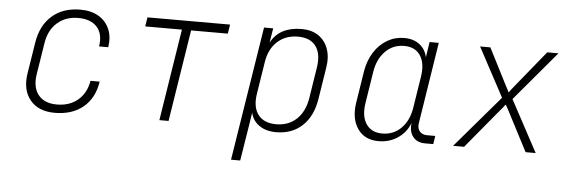

<svg xmlns="http://www.w3.org/2000/svg" viewBox="-48 -711 3096 1042"><g transform="rotate(5 1500.0 -190.0)"><path d="M261 10Q172 10 127 -45Q82 -100 96 -190L123 -360Q138 -455 198 -507.5Q258 -560 352 -560Q411 -560 451.5 -536Q492 -512 510.5 -469Q529 -426 520 -370H470Q481 -438 447 -476Q413 -514 344 -514Q276 -514 230 -473.5Q184 -433 173 -360L146 -190Q135 -118 168 -77Q201 -36 269 -36Q338 -36 383.5 -74.5Q429 -113 440 -180H490Q476 -89 416 -39.5Q356 10 261 10Z M831 0 910 -500H710L718 -550H1168L1160 -500H960L881 0Z M1237 180 1353 -550H1403L1390 -471Q1437 -560 1558 -560Q1612 -560 1649 -535Q1686 -510 1702 -465Q1718 -420 1708 -361L1681 -190Q1666 -95 1610 -42.5Q1554 10 1467 10Q1412 10 1375.5 -15.5Q1339 -41 1329 -84L1316 0L1287 180ZM1464 -33Q1531 -33 1575 -74.5Q1619 -116 1631 -190L1658 -361Q1669 -435 1638.5 -476Q1608 -517 1541 -517Q1474 -517 1429 -476Q1384 -435 1373 -361L1346 -190Q1334 -116 1365.5 -74.5Q1397 -33 1464 -33Z M2025 10Q1949 10 1911 -45.5Q1873 -101 1887 -189L1914 -360Q1924 -420 1952.5 -465Q1981 -510 2023.5 -535Q2066 -560 2116 -560Q2167 -560 2200 -534.5Q2233 -509 2242 -466L2255 -550H2305L2235 -105Q2231 -78 2245 -61.5Q2259 -45 2285 -45H2330L2323 0H2278Q2234 0 2211.5 -29.5Q2189 -59 2196 -105Q2177 -53 2131 -21.5Q2085 10 2025 10ZM2042 -33Q2103 -33 2145 -75Q2187 -117 2198 -189L2225 -360Q2236 -432 2208 -474.5Q2180 -517 2119 -517Q2059 -517 2017 -474.5Q1975 -432 1964 -360L1937 -189Q1926 -117 1954.5 -75Q1983 -33 2042 -33Z M2431 0 2673 -283 2530 -550H2586L2688 -350Q2693 -342 2697.5 -332Q2702 -322 2706 -315Q2711 -322 2719 -332.5Q2727 -343 2733 -350L2896 -550H2957L2730 -281L2881 0H2826L2717 -210Q2713 -219 2706.5 -230Q2700 -241 2696 -248Q2691 -241 2682 -230Q2673 -219 2665 -210L2491 0Z"/></g></svg>

Font: JetBrains Mono Thin
Style: Italic
Weight: 100
Italic angle: -9°
Monospace: yes
Designer: Philipp Nurullin, Konstantin Bulenkov
Foundry: JetBrains
Version: Version 2.305; ttfautohint (v1.8.4.7-5d5b)